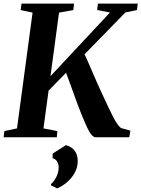

<svg xmlns="http://www.w3.org/2000/svg" viewBox="-30 -763 786 1067"><path d="M-10 0 -5.5 -34.5 64.5 -49.5 151 -693 85 -707 89.5 -743H381.5L377.5 -707L298 -693L250.5 -339.5L581 -693.5L510 -707.5L514 -743H735.5L731 -707L667 -694L440 -461.5Q449.5 -441 461.5 -413.8Q473.5 -386.5 486.2 -356.5Q499 -326.5 512 -297.5Q525 -268.5 536.5 -244Q554 -206.5 569 -174.2Q584 -142 597 -116.5Q610 -91 621.5 -74.5Q633 -58 642.5 -51.5L694.5 -37L688.5 0H502Q491.5 -0.5 482.2 -9.8Q473 -19 464 -35.5Q455 -52 445.2 -74.5Q435.5 -97 424 -124.5Q414.5 -147.5 403.2 -177.8Q392 -208 380.2 -240.5Q368.5 -273 357.5 -303.8Q346.5 -334.5 337 -358.5L240 -259.5L211.5 -49.5L289 -34.5L285.5 0ZM253.5 267.5 254 259.5Q265.5 250 275.2 234.5Q285 219 290.8 201.2Q296.5 183.5 296 167Q296 149 287.5 134.8Q279 120.5 262.5 116.5V90.5L336.5 43.5Q370.5 53.5 386.2 76Q402 98.5 402 133Q401.5 167 385.8 196.2Q370 225.5 344.2 248Q318.5 270.5 288.5 284Z"/></svg>

Font: Merriweather 72pt
Style: Bold Italic
Weight: 700
Italic angle: -7.8°
Version: Version 2.101